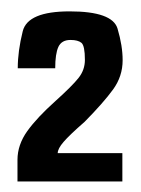

<svg xmlns="http://www.w3.org/2000/svg" viewBox="-20 -702 254 346"><path d="M11.5 -375H200.5V-426H84Q84 -434 94.5 -446.2Q105 -458.5 132.5 -482.5Q166.5 -517 183.8 -540.8Q201 -564.5 201 -593.5Q201 -619.5 191.8 -650.5Q182.5 -681.5 105.5 -681.5Q30 -681.5 21 -645.8Q12 -610 12 -579H79.5Q79.5 -605 85.2 -617.5Q91 -630 107 -630Q120.5 -630 126.8 -624.8Q133 -619.5 133 -594Q133 -576 121.5 -561.5Q110 -547 80 -520Q47 -490.5 29.2 -465.8Q11.5 -441 11.5 -414Z"/></svg>

Font: Anybody ExtraCondensed
Style: Bold
Weight: 700
Width: 2
Version: Version 1.113;gftools[0.9.25]